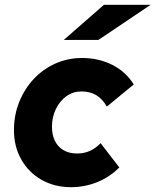

<svg xmlns="http://www.w3.org/2000/svg" viewBox="-20 -767 646 798"><path d="M275 11Q207 11 153 -19.5Q99 -50 68.5 -104Q38 -158 38 -226Q38 -289 60 -343.5Q82 -398 120.5 -439Q159 -480 210.5 -503Q262 -526 321 -526Q390 -526 446.5 -497.5Q503 -469 536 -416L424 -324Q406 -356 380 -371.5Q354 -387 318 -387Q284 -387 256.5 -367.5Q229 -348 212.5 -314.5Q196 -281 196 -240Q196 -206 208.5 -181Q221 -156 244.5 -142.5Q268 -129 300 -129Q329 -129 353 -139.5Q377 -150 398 -172L476 -71Q436 -31 384 -10Q332 11 275 11ZM245 -601 412 -747H606L389 -601Z"/></svg>

Font: Red Hat Text
Style: Italic
Weight: 300
Italic angle: -12°
Designer: Pentagram, MCKL
Foundry: Pentagram, MCKL
Version: Version 1.023